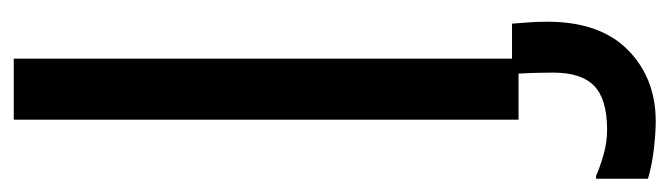

<svg xmlns="http://www.w3.org/2000/svg" viewBox="-400 -422 1006 289"><g transform="rotate(-90 103.5 -277.0)"><path d="M137.7 0H68.4V-759.8H160.2V-9.8H212.9Q213.4 -1 214.6 12.5Q215.8 25.9 215.8 43.5Q215.8 122.6 173.3 164.6Q130.9 206.5 65.9 206.5Q47.9 206.5 23.4 203.6Q-1 200.7 -20.5 194.8V116.7H-16.1Q-4.4 122.1 14.6 127.7Q33.7 133.3 53.2 133.3Q99.1 133.3 119.1 114Q139.2 94.7 139.2 52.2Q139.2 42 138.9 29.5Q138.7 17.1 137.7 0Z"/></g></svg>

Font: IranNastaliq
Style: Regular
Weight: 400
Designer: Hossein Zahedi
Version: Version 1.5